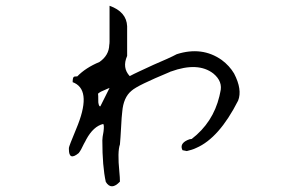

<svg xmlns="http://www.w3.org/2000/svg" viewBox="-20 -575 1040 666"><path d="M396 55Q366 87 347 56Q335 2 335 -88Q335 -93 336 -100.5Q337 -108 339 -118Q342 -141 338 -145Q304 -137 279 -91Q278 -89 276 -85Q274 -81 271 -76Q266 -65 261.5 -57Q257 -49 253 -44Q219 -16 219 -57V-62Q219 -67 244 -127Q299 -257 239 -287Q236 -288 232 -290Q232 -307 237 -309Q240 -310 248 -310Q277 -340 325 -360Q358 -383 359 -419Q360 -424 360 -430.5Q360 -437 360 -445V-555Q419 -534 421 -484V-381Q403 -340 430 -311Q443 -318 463.5 -327.5Q484 -337 512 -350Q540 -362 560 -371Q580 -380 593 -387Q681 -415 749 -367Q776 -347 792 -320Q821 -264 806 -226Q740 -96 661 -62Q653 -58 644.5 -55.5Q636 -53 628 -51L613 -54Q602 -76 630 -89Q638 -93 645 -93Q719 -150 741 -241Q742 -245 742.5 -248Q743 -251 744 -255Q754 -292 720 -320Q667 -361 573 -327H572L571 -326H570L569 -325H568L566 -324Q513 -302 480 -286Q447 -270 436 -260Q408 -237 404 -187Q403 -180 402 -166.5Q401 -153 400 -133Q399 -114 398 -99.5Q397 -85 396 -74Q387 -49 394 21Q395 31 395.5 39.5Q396 48 396 55ZM321 -220Q323 -205 328 -206L360 -270Q360 -270 352.5 -267Q345 -264 330 -257Q323 -253 320 -250Q321 -249 321 -220Z"/></svg>

Font: New Tegomin
Style: Regular
Weight: 400
Designer: Kyosuke Nagai
Version: Version 1.000